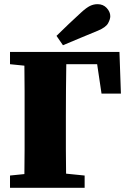

<svg xmlns="http://www.w3.org/2000/svg" viewBox="-20 -901 620 921"><path d="M28 -593V-652H553L560 -452H467L446 -593H298Q297 -532 296.5 -469Q296 -406 296 -342V-289Q296 -241 296 -184.5Q296 -128 297 -68L386 -59V0H28V-59L97 -66Q98 -125 98 -182Q98 -239 98 -288V-342Q98 -403 98 -464Q98 -525 97 -586ZM251 -729Q280 -758 310 -786Q340 -814 368 -840Q394 -864 411.5 -872.5Q429 -881 448 -881Q475 -881 492 -862.5Q509 -844 509 -823Q509 -809 498.5 -789.5Q488 -770 450 -754Q407 -736 365.5 -719Q324 -702 282 -684Z"/></svg>

Font: Source Serif Pro Black
Style: Regular
Weight: 900
Designer: Frank Grießhammer
Foundry: Adobe Systems Incorporated
Version: Version 3.001;hotconv 1.0.111;makeotfexe 2.5.65597